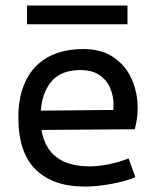

<svg xmlns="http://www.w3.org/2000/svg" viewBox="-20 -669 563 700"><path d="M448.7 -91.3 473.6 -22.9Q439 -8.3 385.7 1.5Q332.5 11.2 289.1 11.2Q173.8 11.2 110.4 -50.5Q46.9 -112.3 46.9 -240.7Q46.9 -320.8 75 -376.7Q103 -432.6 156.2 -461.4Q209.5 -490.2 284.2 -490.2Q350.1 -490.2 394.5 -459.7Q439 -429.2 460.4 -380.1Q481.9 -331.1 481.9 -274.9Q481.9 -236.3 471.2 -197.8L131.3 -195.3Q142.1 -129.4 186 -95.9Q230 -62.5 306.2 -62.5Q338.9 -62.5 375.5 -69.8Q412.1 -77.1 448.7 -91.3ZM128.9 -265.6 393.1 -268.1Q394 -279.8 394 -285.6Q394 -318.8 381.8 -347.9Q369.6 -377 342.5 -395.3Q315.4 -413.6 273.4 -413.6Q204.1 -413.6 168.9 -373.5Q133.8 -333.5 128.9 -265.6ZM78.6 -648.9H444.8V-580.6H78.6Z"/></svg>

Font: Selawik
Style: Regular
Weight: 400
Designer: Aaron Bell
Foundry: Microsoft Corporation
Version: Version 1.01